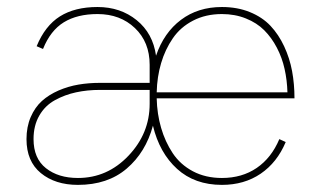

<svg xmlns="http://www.w3.org/2000/svg" viewBox="-20 -515 911 545"><path d="M102.1 -376 84 -383.8Q107.9 -441.9 150.1 -468.5Q192.4 -495.1 256.8 -495.1Q321.8 -495.1 367.9 -457.8Q414.1 -420.4 422.9 -356.9Q445.3 -422.4 493.7 -458.7Q542 -495.1 609.9 -495.1Q653.8 -495.1 689.2 -480.7Q724.6 -466.3 747.8 -441.7Q771 -417 786.6 -383.5Q802.2 -350.1 809.1 -313.2Q815.9 -276.4 815.9 -235.8H424.8Q425.8 -191.4 437.3 -152.1Q448.7 -112.8 470.2 -80.3Q491.7 -47.9 527.6 -28.8Q563.5 -9.8 609.9 -9.8Q667 -9.8 708.7 -38.3Q750.5 -66.9 772.9 -120.1L791 -111.8Q766.6 -53.7 720 -22Q673.3 9.8 609.9 9.8Q532.7 9.8 482.7 -35.6Q432.6 -81.1 414.1 -158.2Q393.6 -82.5 339.6 -36.4Q285.6 9.8 201.2 9.8Q136.7 9.8 95.9 -23.7Q55.2 -57.1 55.2 -120.1Q55.2 -154.8 67.1 -182.6Q79.1 -210.4 98.9 -228.3Q118.7 -246.1 146.2 -258.1Q173.8 -270 202.9 -274.9Q231.9 -279.8 264.2 -279.8H404.8V-331.1Q404.8 -395.5 363 -435.3Q321.3 -475.1 256.8 -475.1Q199.2 -475.1 161.1 -451.7Q123 -428.2 102.1 -376ZM424.8 -252.9H795.9Q794.9 -287.6 787.8 -319.3Q780.8 -351.1 765.9 -379.6Q751 -408.2 730 -429.2Q709 -450.2 678 -462.6Q647 -475.1 609.9 -475.1Q564 -475.1 528.1 -456.5Q492.2 -438 470.5 -406.2Q448.7 -374.5 437.3 -335.7Q425.8 -296.9 424.8 -252.9ZM404.8 -220.2V-259.8H264.2Q227.5 -259.8 195.8 -252.9Q164.1 -246.1 136 -230.7Q107.9 -215.3 91.6 -187Q75.2 -158.7 75.2 -120.1Q75.2 -65.4 110.4 -37.6Q145.5 -9.8 201.2 -9.8Q284.7 -9.8 344.7 -73Q404.8 -136.2 404.8 -220.2Z"/></svg>

Font: Genome Thin
Style: Regular
Weight: 250
Designer: Alfredo Marco Pradil
Version: Version 1.001